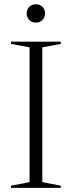

<svg xmlns="http://www.w3.org/2000/svg" viewBox="-20 -906 346 926"><path d="M273 -10.5V0H33V-10.5L122.5 -27.5V-677.5L33 -694.5V-705H273.5V-694.5L184 -677.5V-27.5ZM153 -797Q132.5 -797 120.5 -810.2Q108.5 -823.5 108.5 -841Q108.5 -859 120.5 -872.2Q132.5 -885.5 153 -885.5Q173.5 -885.5 185.5 -872.2Q197.5 -859 197.5 -841Q197.5 -823.5 185.5 -810.2Q173.5 -797 153 -797Z"/></svg>

Font: Newsreader 60pt Light
Style: Regular
Weight: 300
Designer: Hugues Gentile
Foundry: Production Type
Version: Version 1.003